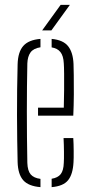

<svg xmlns="http://www.w3.org/2000/svg" viewBox="-20 -765 369 790"><path d="M52.5 -98Q51.5 -141 50.8 -190Q50 -239 50 -291.2Q50 -343.5 50.5 -396.8Q51 -450 52.5 -501Q54 -551.5 76 -576.2Q98 -601 146.5 -605V-570.5Q117.5 -566 105.5 -549.2Q93.5 -532.5 92.5 -504Q91.5 -458 91 -408Q90.5 -358 90.5 -305.8Q90.5 -253.5 91 -200.5Q91.5 -147.5 92.5 -95Q93.5 -62.5 106.2 -47.5Q119 -32.5 146.5 -29V5Q97 1 75.5 -23.5Q54 -48 52.5 -98ZM192.5 5V-29.5Q218 -33.5 229.8 -48.5Q241.5 -63.5 242.5 -95Q243.5 -110 243.2 -139.8Q243 -169.5 241.5 -197H281.5Q283 -174 283.2 -144Q283.5 -114 282.5 -98Q280 -48 260.2 -23.5Q240.5 1 192.5 5ZM136.5 -289V-322H242.5Q243.5 -357.5 243.8 -394.8Q244 -432 243.8 -461.8Q243.5 -491.5 242.5 -504Q241 -535.5 228.5 -551Q216 -566.5 192.5 -570V-605Q240 -600.5 260.2 -575Q280.5 -549.5 282.5 -502Q283 -491 283.5 -456.2Q284 -421.5 283.8 -376.2Q283.5 -331 281.5 -289ZM153.5 -640 229.5 -745H267.5L191.5 -640Z"/></svg>

Font: Big Shoulders Stencil Text SC Thin
Style: Regular
Weight: 100
Designer: Patric King
Foundry: XO Type Co
Version: Version 2.001